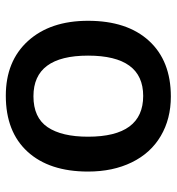

<svg xmlns="http://www.w3.org/2000/svg" viewBox="6 -596 600 651"><g transform="rotate(-90 305.5 -270.0)"><path d="M561 -271Q561 -138.7 493.2 -64.5Q425.3 9.8 304.2 9.8Q228.5 9.8 170.4 -24.4Q112.3 -58.6 81.1 -122.6Q49.8 -186.5 49.8 -271Q49.8 -402.3 117.2 -476.1Q184.6 -549.8 307.1 -549.8Q424.3 -549.8 492.7 -474.4Q561 -398.9 561 -271ZM168 -271Q168 -84 306.2 -84Q442.9 -84 442.9 -271Q442.9 -456.1 305.2 -456.1Q232.9 -456.1 200.4 -408.2Q168 -360.4 168 -271Z"/></g></svg>

Font: f4_58770          
Style: Regular
Weight: 600
Foundry: Ascender Corporation
Version: Version 1.10